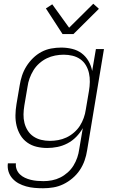

<svg xmlns="http://www.w3.org/2000/svg" viewBox="-20 -782 640 1025"><path d="M210 223Q187 223 164 221Q141 219 119.5 213Q98 207 79.5 197Q61 187 46.5 171Q32 155 25.5 134Q19 113 22 90H65Q63 107 69 122.5Q75 138 86.5 149Q98 160 113 167Q128 174 144.5 178Q161 182 178 183.5Q195 185 212 185Q235 185 258 180.5Q281 176 302 165.5Q323 155 341.5 138.5Q360 122 372.5 101.5Q385 81 392.5 59Q400 37 403 14L422 -98Q408 -73 387 -51.5Q366 -30 340 -16.5Q314 -3 286.5 2.5Q259 8 232 8Q203 8 175.5 1.5Q148 -5 125.5 -21Q103 -37 89 -60.5Q75 -84 68.5 -111Q62 -138 62.5 -167Q63 -196 68 -226L85 -326Q89 -352 97.5 -378Q106 -404 121 -428Q136 -452 156.5 -472Q177 -492 201.5 -505Q226 -518 253 -523Q280 -528 307 -528Q337 -528 365.5 -521Q394 -514 416 -497.5Q438 -481 452.5 -456Q467 -431 472 -403L492 -520H535L445 21Q441 48 431.5 75Q422 102 406 126Q390 150 367 169.5Q344 189 318 201.5Q292 214 264.5 218.5Q237 223 210 223ZM246 -30Q268 -30 290.5 -34Q313 -38 334.5 -48Q356 -58 375 -74.5Q394 -91 406.5 -110.5Q419 -130 427 -152.5Q435 -175 438 -197L455 -297Q459 -321 459.5 -345Q460 -369 455 -391.5Q450 -414 438.5 -433.5Q427 -453 408.5 -466Q390 -479 367 -484.5Q344 -490 320 -490Q298 -490 274.5 -485.5Q251 -481 229.5 -470.5Q208 -460 189.5 -443.5Q171 -427 158.5 -406.5Q146 -386 138 -364Q130 -342 127 -319L110 -219Q106 -195 105.5 -171.5Q105 -148 110.5 -126Q116 -104 128 -85Q140 -66 158.5 -53.5Q177 -41 199.5 -35.5Q222 -30 246 -30ZM314 -600 225 -737 259 -759 349 -634 478 -762 508 -735 372 -600Z"/></svg>

Font: Iosevka Aile Extralight
Style: Italic
Weight: 200
Italic angle: -9°
Designer: Belleve Invis
Foundry: Belleve Invis
Version: Version 31.1.0; ttfautohint (v1.8.4)